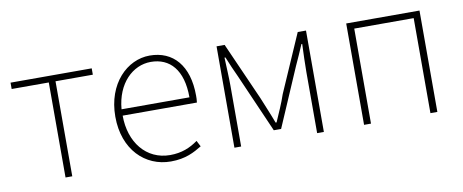

<svg xmlns="http://www.w3.org/2000/svg" viewBox="-54 -755 2368 983"><g transform="rotate(-10 1130.0 -263.5)"><path d="M222 0H257V-494H451V-527H29V-494H222Z M768 13C846 13 891 -13 931 -37L915 -68C875 -39 830 -20 770 -20C646 -20 565 -122 565 -261H951C953 -275 953 -286 953 -297C953 -453 876 -540 754 -540C637 -540 527 -434 527 -262C527 -90 635 13 768 13ZM565 -294C576 -427 660 -507 754 -507C853 -507 918 -437 918 -294Z M1100 0H1135V-318C1135 -357 1132 -412 1130 -463H1135C1150 -425 1165 -392 1181 -357L1314 -53H1352L1483 -357C1499 -392 1514 -425 1530 -463H1534C1532 -412 1530 -357 1530 -318V0H1565V-527H1522L1391 -227C1376 -182 1355 -136 1335 -90H1330C1313 -136 1293 -182 1275 -227L1142 -527H1100Z M1774 0H1810V-494H2119V0H2155V-527H1774Z"/></g></svg>

Font: Source Han Sans JP VF
Style: Regular
Weight: 250
Designer: Ryoko NISHIZUKA 西塚涼子 (kana, bopomofo & ideographs); Paul D. Hunt (Latin, Greek & Cyrillic); Sandoll Communications 산돌커뮤니
Foundry: Adobe
Version: Version 2.004;hotconv 1.0.118;makeotfexe 2.5.65603